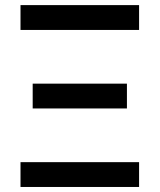

<svg xmlns="http://www.w3.org/2000/svg" viewBox="-20 -743 634 763"><path d="M61.5 -722.7H532.7V-624H61.5ZM109.9 -410.6H484.4V-312H109.9ZM61.5 -98.6H532.7V0H61.5Z"/></svg>

Font: Giphurs Medium
Style: Regular
Weight: 500
Version: Version 0.920; ttfautohint (v1.8.4.7-5d5b)